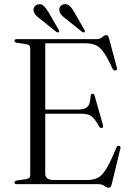

<svg xmlns="http://www.w3.org/2000/svg" viewBox="-20 -889 636 927"><path d="M50 -692Q50 -700 61.5 -700H446Q463.5 -700 474 -709.8Q484.5 -719.5 493 -719.5Q502.5 -719.5 506 -705L544.5 -561.5Q547.5 -551 538.5 -549Q528.5 -547 523.5 -557Q500 -608.5 481.5 -635Q463 -661.5 442.5 -670.8Q422 -680 393.5 -680H198.5V-360H357Q389.5 -360 402.8 -373.8Q416 -387.5 417.5 -425Q419 -435.5 426 -436.5Q434 -438 437 -426.5L477.5 -284Q480.5 -273.5 472 -271Q464 -269.5 459 -277.5Q438.5 -315.5 421.5 -327.8Q404.5 -340 373.5 -340H198.5V-50Q198.5 -20 239.5 -20H403Q432.5 -20 453.2 -31Q474 -42 494.2 -75.5Q514.5 -109 542 -177Q546.5 -186 554.5 -185Q564.5 -184 561 -171L519 2Q515 17.5 505 17.5Q495.5 17.5 484.5 8.8Q473.5 0 451 0H61.5Q50 0 50 -8Q50 -15.5 61 -17.5L105.5 -24Q126 -27 126 -43V-657Q126 -673 105.5 -676L61 -682.5Q50 -684.5 50 -692ZM340 -828 387.5 -745Q392 -737.5 388 -734Q383.5 -730.5 376.5 -735L300 -796.5Q286.5 -806 277.2 -816Q268 -826 266.5 -839Q265 -850.5 272 -859Q279 -867.5 291.5 -869Q306.5 -870.5 317.8 -859.2Q329 -848 340 -828ZM215.5 -828 263.5 -745Q268 -737.5 264.5 -734Q259.5 -730.5 252 -735L176 -796Q162.5 -805.5 153.2 -815.2Q144 -825 142 -838.5Q140.5 -850 147.5 -858.2Q154.5 -866.5 166.5 -868.5Q181.5 -870.5 192.8 -859Q204 -847.5 215.5 -828Z"/></svg>

Font: Fraunces 72pt S000 Light
Style: Regular
Weight: 300
Version: Version 1.000; ttfautohint (v1.8.3)